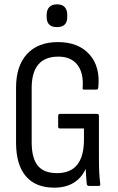

<svg xmlns="http://www.w3.org/2000/svg" viewBox="-20 -857 542 885"><path d="M230 8Q144 8 99 -45Q54 -98 54 -199V-453Q54 -553 104.5 -608Q155 -663 247 -663Q341 -663 392 -606.5Q443 -550 433 -453Q432 -444 424 -444H368Q359 -444 361 -453Q366 -521 336.5 -558.5Q307 -596 249 -596Q126 -596 126 -451V-202Q126 -128 154 -93.5Q182 -59 243 -59Q367 -59 367 -214V-265H256Q248 -265 248 -274V-322Q248 -332 256 -332H428Q436 -332 436 -322V-127Q436 -87 437.5 -60.5Q439 -34 442 -10Q444 0 435 0H390Q382 0 380 -8Q379 -20 377.5 -37Q376 -54 375 -77H374Q356 -37 319.5 -14.5Q283 8 230 8ZM243 -732Q195 -732 195 -779V-788Q195 -811 207 -824Q219 -837 243 -837Q267 -837 278.5 -824Q290 -811 290 -788V-779Q290 -732 243 -732Z"/></svg>

Font: Sofia Sans Cond
Style: Regular
Weight: 400
Width: 3
Designer: Botio Nikoltchev, Ani Petrova
Foundry: lettersoup
Version: Version 4.100; ttfautohint (v1.8.3)